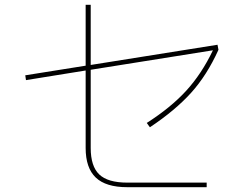

<svg xmlns="http://www.w3.org/2000/svg" viewBox="-20 -794 1040 798"><path d="M357 -179Q357 -103 392.5 -69Q428 -35 509 -35H839V-16H509Q420 -16 378 -56Q336 -96 336 -179V-501L88 -461L85 -481L336 -521V-774H357V-524L884 -608L888 -587Q840 -481 774 -408Q708 -335 603 -265L590 -283Q690 -347 754 -417Q818 -487 865 -585L357 -504Z"/></svg>

Font: IBM Plex Sans JP Thin
Style: Regular
Weight: 100
Designer: Mike Abbink; Paul van der Laan; Pieter van Rosmalen; Wujin Sim; Yejin Wi; Jinhee Kim; Boomi Park; Yona Kim; Kichan Ma
Foundry: Sandoll Inc.
Version: Version 1.001